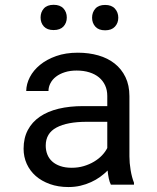

<svg xmlns="http://www.w3.org/2000/svg" viewBox="-20 -753 640 783"><path d="M432.1 0Q426.8 -10.3 423.6 -25.6Q420.4 -41 418.9 -57.6Q405.3 -43.9 388.4 -31.7Q371.6 -19.5 351.3 -10.3Q331.1 -1 308.1 4.4Q285.2 9.8 259.3 9.8Q217.3 9.8 183.3 -2.4Q149.4 -14.6 125.7 -35.4Q102.1 -56.2 89.1 -84.7Q76.2 -113.3 76.2 -146.5Q76.2 -189.9 93.5 -222.7Q110.8 -255.4 142.6 -277.1Q174.3 -298.8 219 -309.6Q263.7 -320.3 318.8 -320.3H417.5V-361.8Q417.5 -385.7 408.7 -404.8Q399.9 -423.8 383.8 -437.3Q367.7 -450.7 344.5 -458Q321.3 -465.3 292.5 -465.3Q265.6 -465.3 244.4 -458.5Q223.1 -451.7 208.5 -440.4Q193.8 -429.2 185.8 -413.8Q177.7 -398.4 177.7 -381.8H86.9Q87.4 -410.6 101.8 -438.5Q116.2 -466.3 143.3 -488.5Q170.4 -510.7 209.2 -524.4Q248 -538.1 297.4 -538.1Q342.3 -538.1 380.9 -527.1Q419.4 -516.1 447.5 -493.9Q475.6 -471.7 491.7 -438.5Q507.8 -405.3 507.8 -360.8V-115.2Q507.8 -88.9 512.7 -59.3Q517.6 -29.8 526.4 -7.8V0ZM272.5 -68.8Q298.8 -68.8 321.8 -75.7Q344.7 -82.5 363.5 -93.8Q382.3 -105 396 -119.4Q409.7 -133.8 417.5 -149.4V-256.3H333.5Q254.4 -256.3 210.4 -232.9Q166.5 -209.5 166.5 -159.2Q166.5 -139.6 173.1 -123Q179.7 -106.4 192.9 -94.5Q206.1 -82.5 226.1 -75.7Q246.1 -68.8 272.5 -68.8ZM145.5 -681.6Q145.5 -703.6 158.9 -718.5Q172.4 -733.4 198.7 -733.4Q225.1 -733.4 238.8 -718.5Q252.4 -703.6 252.4 -681.6Q252.4 -659.7 238.8 -645Q225.1 -630.4 198.7 -630.4Q172.4 -630.4 158.9 -645Q145.5 -659.7 145.5 -681.6ZM355.5 -680.7Q355.5 -702.6 368.9 -717.8Q382.3 -732.9 408.7 -732.9Q435.1 -732.9 448.7 -717.8Q462.4 -702.6 462.4 -680.7Q462.4 -659.2 448.7 -644.3Q435.1 -629.4 408.7 -629.4Q382.3 -629.4 368.9 -644.3Q355.5 -659.2 355.5 -680.7Z"/></svg>

Font: Roboto Mono
Style: Regular
Weight: 400
Designer: Google
Version: Version 2.000985; 2015; ttfautohint (v1.3)